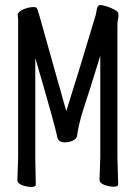

<svg xmlns="http://www.w3.org/2000/svg" viewBox="-20 -731 540 762"><path d="M122 1Q122 11 104.5 11Q87 11 68 4Q49 -3 49 -17L52 -106V-653Q51 -661 50 -674Q54 -686 74 -694.5Q94 -703 117 -703Q126 -701 126 -699Q132 -688 158 -592L243 -290Q292 -444 360 -672Q362 -685 365 -698Q368 -711 378 -711Q387 -711 404 -705.5Q421 -700 435.5 -692Q450 -684 450 -676Q451 -666 448.5 -656Q446 -646 446 -630V-106L449 0Q449 10 431.5 10Q414 10 394.5 3Q375 -4 375 -18L378 -107V-510Q332 -360 315 -310Q301 -268 294 -236.5Q287 -205 286 -193Q285 -181 270 -173.5Q255 -166 238 -166Q210 -166 207 -189Q197 -238 120 -501V-105Z"/></svg>

Font: LXGW WenKai Mono Lite
Style: Regular
Weight: 400
Monospace: yes
Designer: LXGW / Fontworks Inc.
Foundry: LXGW / Fontworks Inc.
Version: Version 1.520; June 14, 2025